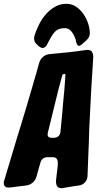

<svg xmlns="http://www.w3.org/2000/svg" viewBox="-90 -997 543 1009"><path d="M382 -822Q382 -802 364 -785L360 -781Q359 -780 349 -772L342 -766Q342 -764 335 -760Q328 -756 326 -756Q315 -756 310 -777L307 -791Q299 -815 285 -832Q271 -849 252 -849Q220 -849 204.5 -835.5Q189 -822 175 -796Q171 -789 166.5 -780.5Q162 -772 157 -762Q148 -745 134 -745Q125 -745 114 -754L109 -759Q105 -763 103 -764Q94 -772 91.5 -781.5Q89 -791 89 -797Q89 -799 91 -809Q100 -838 115 -868Q130 -898 151 -922Q172 -946 199 -961.5Q226 -977 260 -977Q287 -977 309.5 -962Q332 -947 348 -924Q364 -901 373 -874Q382 -847 382 -822ZM243 -9H241L236 -8Q216 -8 210 -18.5Q204 -29 204 -46L213 -123L214 -140Q214 -154 208 -162.5Q202 -171 186 -171H161Q130 -171 122 -141L102 -70Q97 -50 81.5 -37Q66 -24 46 -22L38 -21Q23 -19 9 -17.5Q-5 -16 -18 -14L-37 -12H-39L-44 -11Q-55 -11 -62.5 -16.5Q-70 -22 -70 -34Q-70 -37 -70 -40.5Q-70 -44 -68 -48L-2 -268Q9 -303 22 -346Q35 -389 49 -435.5Q63 -482 76.5 -529Q90 -576 102 -617L116 -667Q122 -687 137 -699Q152 -711 172 -713L267 -722Q314 -727 360 -734H362L367 -735Q387 -735 393.5 -724.5Q400 -714 400 -697L395 -615Q390 -543 386.5 -468.5Q383 -394 379 -321L377 -251Q376 -217 374 -179L370 -72Q369 -52 356.5 -38.5Q344 -25 324 -22L308 -20Q280 -15 253 -11ZM254 -602Q254 -609 247 -609Q239 -607 237 -601L216 -522L162 -302Q160 -292 160 -292Q160 -273 180 -273H195Q225 -275 228 -306L230 -328Q232 -348 234 -369Q236 -390 238 -412Q240 -438 242.5 -465.5Q245 -493 248 -522Z"/></svg>

Font: Bangerz 2
Style: Regular
Weight: 400
Designer: vernon adams
Foundry: Vernon Adams
Version: Version 2.10;December 28, 2023;FontCreator 13.0.0.2683 64-bi